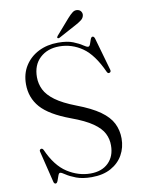

<svg xmlns="http://www.w3.org/2000/svg" viewBox="-95 -928 746 1007"><g transform="rotate(-10 278.0 -424.5)"><path d="M311.5 13.5Q262.5 13.5 229.2 0.8Q196 -12 177 -25Q158 -38 151 -38Q144.5 -38 140 -25.2Q135.5 -12.5 130.8 0.5Q126 13.5 119 13.5Q110.5 13.5 108 2.5L67 -165Q64.5 -175 73 -178.5Q81.5 -181.5 87 -171Q126.5 -82 185.2 -44.2Q244 -6.5 308.5 -6.5Q369 -6.5 404 -41Q439 -75.5 439 -133Q439.5 -167 424.2 -197.2Q409 -227.5 369.2 -255.2Q329.5 -283 257 -309.5Q146.5 -350.5 101 -402.2Q55.5 -454 55.5 -526Q55.5 -582 82 -623.8Q108.5 -665.5 154.2 -688.8Q200 -712 258.5 -712Q307.5 -712 338 -699.8Q368.5 -687.5 385.8 -675.5Q403 -663.5 411.5 -663.5Q418.5 -663.5 422.8 -675.5Q427 -687.5 431.2 -699.5Q435.5 -711.5 442.5 -711.5Q450 -711.5 454 -700L504 -524.5Q507 -513 498 -509.5Q489 -506 484 -516.5Q440 -614 384 -652.8Q328 -691.5 261.5 -691.5Q198 -691.5 158.2 -654.2Q118.5 -617 118.5 -552.5Q118.5 -517 134 -485.5Q149.5 -454 188.2 -425.5Q227 -397 296 -370.5Q374 -341 418.5 -309.2Q463 -277.5 481.5 -240.5Q500 -203.5 500 -159.5Q500 -111.5 478 -72.2Q456 -33 414 -9.8Q372 13.5 311.5 13.5ZM334.5 -829Q350 -846.5 362.5 -856Q375 -865.5 389.5 -862.5Q402.5 -860 408.2 -850.2Q414 -840.5 412 -830.5Q409.5 -816.5 397.8 -807.2Q386 -798 369.5 -789L271.5 -736Q264.5 -732.5 260.5 -736.5Q257.5 -740 263 -747Z"/></g></svg>

Font: Fraunces 72pt S000 Light
Style: Regular
Weight: 300
Version: Version 1.000; ttfautohint (v1.8.3)